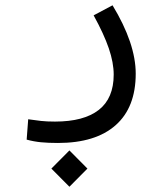

<svg xmlns="http://www.w3.org/2000/svg" viewBox="-20 -316 626 728"><path d="M199.7 226.1Q162.6 226.1 135.3 223.4Q107.9 220.7 81.1 213.4L86.9 136.2Q114.3 140.1 136 142.6Q157.7 145 188.5 145Q297.9 145 354.5 100.8Q411.1 56.6 411.1 -33.2Q411.1 -78.1 392.6 -132.6Q374 -187 335 -257.8L406.7 -295.9Q494.6 -150.9 494.6 -36.6Q494.6 91.3 418.5 158.7Q342.3 226.1 199.7 226.1ZM243.2 392.1 174.8 323.2 243.2 254.4 311.5 323.2Z"/></svg>

Font: Cascadia Code PL SemiLight
Style: Regular
Weight: 350
Monospace: yes
Designer: Aaron Bell
Foundry: Saja Typeworks
Version: Version 2404.023; ttfautohint (v1.8.4)